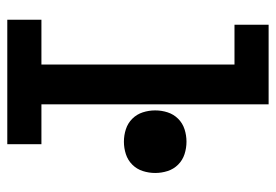

<svg xmlns="http://www.w3.org/2000/svg" viewBox="-138 -638 775 540"><g transform="rotate(90 250.0 -367.5)"><path d="M35 0V-96H161V-639H49V-735H273V-96H385V0ZM378 -328Q360 -328 343 -333.5Q326 -339 313.5 -351.5Q301 -364 295.5 -381Q290 -398 290 -416Q290 -434 295.5 -451Q301 -468 313.5 -480.5Q326 -493 343 -498.5Q360 -504 378 -504Q396 -504 413 -498.5Q430 -493 442.5 -480.5Q455 -468 460.5 -451Q466 -434 466 -416Q466 -398 460.5 -381Q455 -364 442.5 -351.5Q430 -339 413 -333.5Q396 -328 378 -328Z"/></g></svg>

Font: Zed Mono
Style: Bold
Weight: 700
Monospace: yes
Designer: Belleve Invis
Foundry: Belleve Invis
Version: Version 1.0.0; ttfautohint (v1.8.4)